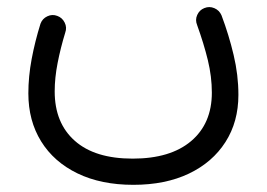

<svg xmlns="http://www.w3.org/2000/svg" viewBox="-20 -271 743 535"><path d="M351.4 244Q440.9 244 506.5 212.7Q572.1 181.3 608.2 124.8Q644.3 68.4 644.3 -6.6Q644.3 -62 631 -117.8Q617.8 -173.6 597.3 -228.1Q591.2 -242.4 577.2 -248.3Q563.2 -254.2 549.2 -248.4Q535.6 -243 529.5 -229.2Q523.3 -215.5 529.4 -200.8Q548 -149.2 559.2 -103.2Q570.3 -57.3 570.3 -12.9Q570.3 73.2 512.6 122.1Q454.9 171 349.6 171Q244.3 171 188.4 121.3Q132.4 71.7 132.4 -16.4Q132.4 -54.2 140.6 -95.8Q148.7 -137.3 161.7 -179.8Q167.1 -194.5 160.2 -208.1Q153.4 -221.8 139.6 -226.7Q125.6 -232.1 111.9 -225.6Q98.1 -219.2 92.8 -204.9Q77.4 -155.5 68.2 -106.5Q59 -57.4 59 -10.8Q59 65.4 94.6 122.9Q130.1 180.3 196 212.2Q261.8 244 351.4 244Z"/></svg>

Font: Mikhak VF
Style: Regular
Weight: 100
Designer: Amin Abedi
Version: Version 3.001